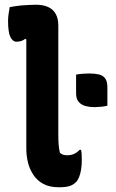

<svg xmlns="http://www.w3.org/2000/svg" viewBox="-20 -780 490 810"><path d="M21 -750Q33 -752 45 -754Q57 -756 69 -757Q81 -758 92 -758.5Q103 -759 113 -759.5Q123 -760 132 -760Q163 -760 184 -750Q205 -740 215.5 -720.5Q226 -701 226 -672Q226 -625 226 -579Q226 -533 226 -487.5Q226 -442 226 -395.5Q226 -349 226 -303Q226 -257 226 -210Q226 -186 227.5 -168Q229 -150 233 -135Q239 -130 246 -127.5Q253 -125 265 -125Q280 -125 293 -131Q306 -137 316 -148H322Q324 -138 324.5 -128.5Q325 -119 325 -104Q325 -82 322 -64Q319 -46 313.5 -32.5Q308 -19 300 -11Q292 -3 281 2Q270 7 256.5 8.5Q243 10 229 10Q189 10 163 -4Q137 -18 121 -42Q105 -66 98 -94.5Q91 -123 91 -153Q91 -198 91 -244Q91 -290 91 -336.5Q91 -383 91 -429.5Q91 -476 91 -522.5Q91 -569 91 -614L86 -616Q81 -612 74.5 -609Q68 -606 61 -605Q54 -604 49 -604Q34 -604 24 -623.5Q14 -643 14 -692Q14 -707 16.5 -723Q19 -739 21 -750ZM433 -334Q421 -331 405 -329.5Q389 -328 378 -328Q359 -328 341.5 -332.5Q324 -337 312.5 -349.5Q301 -362 301 -386V-465Q314 -468 330.5 -469Q347 -470 356 -470Q380 -470 397 -466Q414 -462 423.5 -449.5Q433 -437 433 -412Z"/></svg>

Font: Recursive Casual
Style: Bold
Weight: 700
Version: Version 1.085